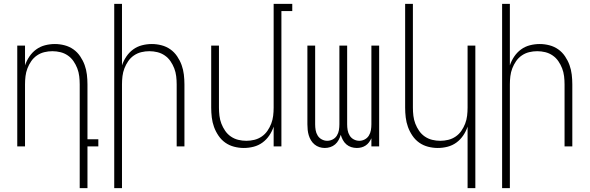

<svg xmlns="http://www.w3.org/2000/svg" viewBox="-20 -755 3040 990"><path d="M391 215V-320Q391 -341 388.5 -362Q386 -383 378.5 -402.5Q371 -422 359 -439.5Q347 -457 329.5 -469Q312 -481 291.5 -486Q271 -491 250 -491Q229 -491 208.5 -486Q188 -481 170.5 -469Q153 -457 141 -439.5Q129 -422 121.5 -402.5Q114 -383 111.5 -362Q109 -341 109 -320V0H69V-520H109V-418Q117 -442 131.5 -463.5Q146 -485 166.5 -500Q187 -515 212 -521.5Q237 -528 263 -528Q288 -528 313 -521.5Q338 -515 358.5 -500.5Q379 -486 393.5 -464.5Q408 -443 416.5 -419.5Q425 -396 428 -370.5Q431 -345 431 -320V-37H487V0H431V215Z M569 215V-735H609V-418Q617 -442 631.5 -463.5Q646 -485 666.5 -500Q687 -515 712 -521.5Q737 -528 763 -528Q788 -528 813 -521.5Q838 -515 858.5 -500.5Q879 -486 893.5 -464.5Q908 -443 916.5 -419.5Q925 -396 928 -370.5Q931 -345 931 -320V0H891V-320Q891 -341 888.5 -362Q886 -383 878.5 -402.5Q871 -422 859 -439.5Q847 -457 829.5 -469Q812 -481 791.5 -486Q771 -491 750 -491Q729 -491 708.5 -486Q688 -481 670.5 -469Q653 -457 641 -439.5Q629 -422 621.5 -402.5Q614 -383 611.5 -362Q609 -341 609 -320V215Z M1237 8Q1212 8 1187 1.5Q1162 -5 1141.5 -19.5Q1121 -34 1106.5 -55.5Q1092 -77 1083.5 -100.5Q1075 -124 1072 -149.5Q1069 -175 1069 -200V-520H1109V-200Q1109 -179 1111.5 -158Q1114 -137 1121.5 -117.5Q1129 -98 1141 -80.5Q1153 -63 1170.5 -51Q1188 -39 1208.5 -34Q1229 -29 1250 -29Q1271 -29 1291.5 -34Q1312 -39 1329.5 -51Q1347 -63 1359 -80.5Q1371 -98 1378.5 -117.5Q1386 -137 1388.5 -158Q1391 -179 1391 -200V-735H1487V-698H1431V0H1391V-102Q1383 -78 1368.5 -56.5Q1354 -35 1333.5 -20Q1313 -5 1288 1.5Q1263 8 1237 8Z M1655 8Q1640 8 1626.5 3.5Q1613 -1 1602 -10Q1591 -19 1583.5 -31.5Q1576 -44 1572 -57.5Q1568 -71 1566.5 -85Q1565 -99 1565 -114V-520H1605V-114Q1605 -99 1607.5 -84Q1610 -69 1618 -56Q1626 -43 1639.5 -36Q1653 -29 1667 -29Q1682 -29 1695.5 -36Q1709 -43 1717 -56Q1725 -69 1727.5 -84Q1730 -99 1730 -114V-520H1770V-114Q1770 -99 1772.5 -84Q1775 -69 1783 -56Q1791 -43 1804.5 -36Q1818 -29 1833 -29Q1847 -29 1860.5 -36Q1874 -43 1882 -56Q1890 -69 1892.5 -84Q1895 -99 1895 -114V-520H1935V0H1895V-42Q1890 -31 1882.5 -21Q1875 -11 1865 -4.5Q1855 2 1843.5 5Q1832 8 1820 8Q1805 8 1791 3.5Q1777 -1 1766 -10.5Q1755 -20 1748 -33Q1741 -46 1737 -60Q1733 -46 1726 -33Q1719 -20 1708 -10.5Q1697 -1 1683 3.5Q1669 8 1655 8Z M2391 215V-102Q2383 -78 2368.5 -56.5Q2354 -35 2333.5 -20Q2313 -5 2288 1.5Q2263 8 2237 8Q2212 8 2187 1.5Q2162 -5 2141.5 -19.5Q2121 -34 2106.5 -55.5Q2092 -77 2083.5 -100.5Q2075 -124 2072 -149.5Q2069 -175 2069 -200V-735H2109V-200Q2109 -179 2111.5 -158Q2114 -137 2121.5 -117.5Q2129 -98 2141 -80.5Q2153 -63 2170.5 -51Q2188 -39 2208.5 -34Q2229 -29 2250 -29Q2271 -29 2291.5 -34Q2312 -39 2329.5 -51Q2347 -63 2359 -80.5Q2371 -98 2378.5 -117.5Q2386 -137 2388.5 -158Q2391 -179 2391 -200V-520H2431V215Z M2569 215V-735H2609V-418Q2617 -442 2631.5 -463.5Q2646 -485 2666.5 -500Q2687 -515 2712 -521.5Q2737 -528 2763 -528Q2788 -528 2813 -521.5Q2838 -515 2858.5 -500.5Q2879 -486 2893.5 -464.5Q2908 -443 2916.5 -419.5Q2925 -396 2928 -370.5Q2931 -345 2931 -320V0H2891V-320Q2891 -341 2888.5 -362Q2886 -383 2878.5 -402.5Q2871 -422 2859 -439.5Q2847 -457 2829.5 -469Q2812 -481 2791.5 -486Q2771 -491 2750 -491Q2729 -491 2708.5 -486Q2688 -481 2670.5 -469Q2653 -457 2641 -439.5Q2629 -422 2621.5 -402.5Q2614 -383 2611.5 -362Q2609 -341 2609 -320V215Z"/></svg>

Font: Iosevka Extralight
Style: Regular
Weight: 200
Monospace: yes
Designer: Belleve Invis
Foundry: Belleve Invis
Version: Version 32.0.1; ttfautohint (v1.8.4)